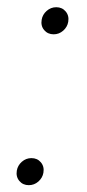

<svg xmlns="http://www.w3.org/2000/svg" viewBox="-20 -514 244 540"><path d="M61 6.8Q44.4 6.8 34.4 -5.1Q24.4 -17.1 27.3 -34.2Q29.8 -48.8 41.5 -59.1Q53.2 -69.3 68.4 -69.3Q85 -69.3 95 -57.4Q105 -45.4 102.1 -28.3Q99.6 -13.7 87.9 -3.4Q76.2 6.8 61 6.8ZM130.9 -417.5Q114.3 -417.5 104.2 -429.4Q94.2 -441.4 97.2 -458.5Q99.6 -473.1 111.3 -483.4Q123 -493.7 138.2 -493.7Q154.8 -493.7 164.8 -481.7Q174.8 -469.7 171.9 -452.6Q169.4 -438 157.7 -427.7Q146 -417.5 130.9 -417.5Z"/></svg>

Font: Inter Display ExtraLight
Style: Italic
Weight: 200
Italic angle: -9.39999°
Designer: Rasmus Andersson
Foundry: rsms
Version: Version 4.000;git-a52131595